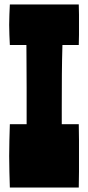

<svg xmlns="http://www.w3.org/2000/svg" viewBox="-20 -838 395 858"><path d="M99 -283V-445Q99 -509 98.5 -554Q98 -599 98 -637H24Q23 -660 22 -682Q21 -704 21 -727Q21 -750 22 -773Q23 -796 24 -818H332Q333 -795 333 -772.5Q333 -750 333 -727Q333 -704 333 -682Q333 -660 332 -637H259Q257 -570 256.5 -505Q256 -440 256 -360V-283H332Q333 -247 333 -212Q333 -177 333 -141Q333 -106 333 -70.5Q333 -35 332 0H24Q23 -35 22 -70.5Q21 -106 21 -141Q21 -177 22 -212Q23 -247 24 -283Z"/></svg>

Font: Ranchers
Style: Regular
Weight: 400
Designer: Pablo Impallari, Brenda Gallo
Foundry: Pablo Impallari, Brenda Gallo
Version: Version 1.000; ttfautohint (v0.8) -G 200 -r 50